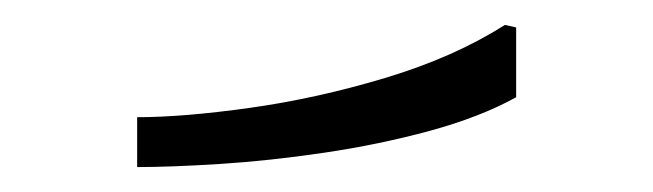

<svg xmlns="http://www.w3.org/2000/svg" viewBox="-20 -881 524 154"><path d="M385 -861 394 -859V-803Q365 -787 324.5 -776Q284 -765 240 -758.5Q196 -752 156.5 -749.5Q117 -747 90 -747V-787Q127 -787 180.5 -794.5Q234 -802 289 -818.5Q344 -835 385 -861Z"/></svg>

Font: Phudu Light
Style: Bold
Weight: 700
Version: Version 1.005;gftools[0.9.23]